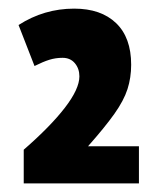

<svg xmlns="http://www.w3.org/2000/svg" viewBox="-20 -795 370 445"><path d="M35 -370V-448Q97 -502 130.5 -545.5Q164 -589 164 -618Q164 -636 153.5 -648.5Q143 -661 125 -661Q109 -661 94.5 -656.5Q80 -652 60 -642L23 -737Q82 -775 152 -775Q214 -775 249 -741.5Q284 -708 284 -645Q284 -615 275.5 -588.5Q267 -562 245 -531Q223 -500 184 -456H302V-370Z"/></svg>

Font: Georama SemiCondensed ExtraBold
Style: Regular
Weight: 800
Width: 4
Designer: Jean-Baptiste Levee
Foundry: Production Type
Version: Version 1.000